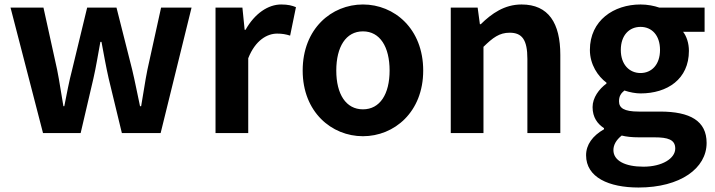

<svg xmlns="http://www.w3.org/2000/svg" viewBox="-20 -594 3191 857"><path d="M172 0H340L397 -244C409 -296 417 -348 428 -407H433C444 -348 453 -297 465 -244L524 0H697L835 -560H699L638 -283C627 -229 620 -175 610 -120H605C593 -175 583 -229 570 -283L500 -560H369L302 -283C288 -230 278 -175 267 -120H263C253 -175 246 -229 235 -283L174 -560H27Z M942 0H1088V-334C1120 -415 1173 -444 1217 -444C1240 -444 1256 -441 1275 -435L1301 -562C1284 -569 1266 -574 1235 -574C1177 -574 1117 -534 1076 -461H1072L1062 -560H942Z M1600 14C1740 14 1869 -94 1869 -279C1869 -466 1740 -574 1600 -574C1460 -574 1331 -466 1331 -279C1331 -94 1460 14 1600 14ZM1600 -106C1524 -106 1481 -174 1481 -279C1481 -385 1524 -454 1600 -454C1676 -454 1719 -385 1719 -279C1719 -174 1676 -106 1600 -106Z M1992 0H2138V-385C2180 -426 2209 -448 2255 -448C2310 -448 2334 -417 2334 -331V0H2481V-349C2481 -490 2429 -574 2308 -574C2232 -574 2175 -534 2126 -486H2122L2112 -560H1992Z M2830 243C3017 243 3134 157 3134 44C3134 -54 3061 -96 2926 -96H2831C2765 -96 2743 -112 2743 -142C2743 -164 2751 -177 2767 -190C2791 -182 2817 -177 2839 -177C2959 -177 3055 -241 3055 -367C3055 -402 3044 -433 3029 -452H3125V-560H2923C2900 -568 2870 -574 2839 -574C2720 -574 2613 -503 2613 -371C2613 -306 2649 -253 2687 -225V-221C2654 -197 2625 -158 2625 -116C2625 -70 2647 -41 2676 -22V-17C2625 12 2596 52 2596 99C2596 198 2698 243 2830 243ZM2839 -268C2790 -268 2751 -305 2751 -371C2751 -437 2789 -474 2839 -474C2889 -474 2926 -437 2926 -371C2926 -305 2888 -268 2839 -268ZM2852 150C2770 150 2718 123 2718 76C2718 53 2730 31 2755 11C2775 16 2799 19 2833 19H2901C2961 19 2994 29 2994 69C2994 113 2936 150 2852 150Z"/></svg>

Font: Genne Gothic Bold
Style: Regular
Weight: 700
Designer: Ryoko NISHIZUKA (kana & ideographs); Paul D. Hunt (Latin, Greek & Cyrillic); Wenlong ZHANG (bopomofo); Sandoll Communica
Foundry: Adobe Systems Incorporated
Version: Version 1.004;PS 1.004;hotconv 16.6.51;makeotf.lib2.5.65220